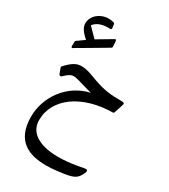

<svg xmlns="http://www.w3.org/2000/svg" viewBox="-279 -973 1278 1454"><g transform="rotate(30 359.5 -245.5)"><path d="M97.7 -514.2C100.1 -514.2 341.3 -658.2 354 -665C357.9 -667.5 360.8 -671.4 360.8 -675.8L357.4 -726.1C356.9 -732.4 353.5 -735.8 349.1 -735.8C347.2 -735.8 344.7 -735.4 342.8 -733.9L213.4 -657.2C211.9 -656.3 211.4 -656.3 210.4 -657.2L135.7 -733.4C134.3 -734.9 134.3 -734.9 135.2 -736.3C166 -772.5 207.5 -786.6 274.4 -784.2C281.7 -784.2 287.1 -789.1 286.1 -795.4L281.7 -829.1C280.8 -835 277.8 -838.4 272 -839.8C257.3 -844.2 242.7 -846.2 228 -846.2C154.8 -846.2 90.3 -794.9 90.3 -726.1C90.3 -681.2 130.4 -645.5 156.7 -621.1C157.7 -620.1 157.7 -620.1 156.7 -619.1L95.7 -575.7C90.8 -572.3 89.4 -569.3 89.4 -564L88.9 -525.4C88.9 -518.6 92.8 -514.2 97.7 -514.2ZM510.2 342.8C606.4 328.6 632.3 315.4 660.2 244.6C663.1 232.9 655.8 226.1 645.5 226.1C627.9 226.1 535.1 252.9 416 252.9C274.4 252.9 153.8 205.1 153.8 82.5C153.8 -111.8 348.6 -242.2 607.9 -245.6C613.3 -245.6 618.2 -249 619.6 -253.9C642.1 -321.8 647.5 -337.9 647.5 -342.8C647.5 -355 624.5 -354 589.4 -354C402.3 -354 326.2 -431.7 229.5 -431.7C182.6 -431.7 148.9 -408.7 98.6 -354.5C94.7 -350.6 94.7 -347.7 96.2 -342.3L113.3 -296.4C115.7 -289.6 121.1 -285.7 126.9 -285.7C130.8 -285.7 135.2 -287.6 138.7 -291C172.4 -324.7 192.9 -335.9 216.8 -335.9C235.8 -335.9 240.2 -334 389.6 -291.5C201.7 -249.5 87.9 -78.6 87.9 90.3C87.9 300.3 216.8 354.5 370.1 354.5C415.5 354.5 463.4 349.6 510.2 342.8Z"/></g></svg>

Font: Pfont
Style: Regular
Weight: 400
Designer: Damoon Khanjanzadeh
Foundry: pfont
Version: Version 1.000;PS 000.300;hotconv 1.0.88;makeotf.lib2.5.64775